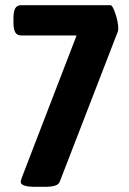

<svg xmlns="http://www.w3.org/2000/svg" viewBox="-20 -720 499 742"><path d="M60 -17Q60 -22 66 -38L276 -583H62Q46 -583 39 -595Q32 -607 32 -633V-650Q32 -676 39 -688Q46 -700 62 -700H407Q415 -700 426 -667Q437 -634 437 -610Q437 -603 435 -597L211 -18Q207 -7 192.5 -2.5Q178 2 154 2H117Q60 2 60 -17Z"/></svg>

Font: Asap Condensed
Style: Bold
Weight: 700
Designer: Pablo Cosgaya
Foundry: Omnibus-Type
Version: Version 1.010; ttfautohint (v1.8)